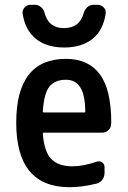

<svg xmlns="http://www.w3.org/2000/svg" viewBox="-20 -778 540 808"><path d="M257.8 -442.4Q210.9 -442.4 188 -413.6Q165 -384.8 160.2 -309.6Q160.2 -304.7 165 -304.7H335Q338.9 -304.7 338.9 -309.6Q337.9 -379.9 317.4 -411.1Q296.9 -442.4 257.8 -442.4ZM272.5 9.8Q48.8 9.8 48.3 -260.3Q47.9 -530.3 257.8 -530.3Q351.6 -530.3 399.9 -465.8Q448.2 -401.4 448.2 -261.7Q448.2 -260.7 447.8 -258.3Q447.3 -255.9 447.3 -254.9Q447.3 -240.2 436 -230Q424.8 -219.7 410.2 -219.7H165Q160.2 -219.7 160.2 -214.8Q166 -139.6 195.8 -108.9Q225.6 -78.1 285.2 -78.1Q329.1 -78.1 387.7 -97.7Q399.4 -101.6 409.7 -94.7Q419.9 -87.9 419.9 -75.2V-49.8Q419.9 -34.2 410.6 -21.5Q401.4 -8.8 384.8 -4.9Q324.2 9.8 272.5 9.8ZM391.6 -757.8Q405.3 -757.8 416 -747.1Q426.8 -736.3 424.8 -721.7Q415 -651.4 369.6 -614.7Q324.2 -578.1 250 -578.1Q175.8 -578.1 130.4 -615.2Q85 -652.3 75.2 -721.7Q73.2 -735.4 83.5 -746.6Q93.8 -757.8 108.4 -757.8H127Q141.6 -757.8 152.8 -748Q164.1 -738.3 168 -722.7Q184.6 -659.2 250 -659.7Q315.4 -660.2 332 -722.7Q335.9 -737.3 347.2 -747.6Q358.4 -757.8 373 -757.8Z"/></svg>

Font: Rounded-L Mgen+ 1m medium
Style: Regular
Weight: 500
Designer: [Source Han Sans]
Ryoko NISHIZUKA  (kana & ideographs); Paul D. Hunt (Latin, Greek & Cyrillic); Wenlong ZHANG  (bopomofo
Version: Version 1.059.20150602